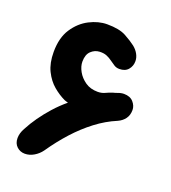

<svg xmlns="http://www.w3.org/2000/svg" viewBox="-119 -719 721 811"><g transform="rotate(20 241.0 -313.5)"><path d="M182 -262Q178 -263 175 -264Q172 -265 166 -267Q138 -280 112 -302Q86 -324 69 -358.5Q52 -393 52 -443Q52 -507 79 -548Q106 -589 146 -609.5Q186 -630 225 -630Q280 -630 310 -613.5Q340 -597 358 -583Q373 -571 381.5 -555.5Q390 -540 390 -524Q390 -502 376.5 -486Q363 -470 337 -470Q323 -470 312.5 -477Q302 -484 292 -491Q280 -500 266.5 -505.5Q253 -511 234 -510Q213 -509 196.5 -493.5Q180 -478 180 -446Q180 -425 192.5 -402.5Q205 -380 228 -364Q251 -348 284 -348Q302 -348 316.5 -355Q331 -362 347 -367Q356 -369 363.5 -372Q371 -375 378.5 -376.5Q386 -378 392 -378Q420 -378 434.5 -361.5Q449 -345 449 -326Q449 -303 437.5 -287Q426 -271 406 -262Q358 -242 314 -208.5Q270 -175 231 -132Q192 -89 157 -38Q144 -20 124.5 -8.5Q105 3 84 3Q63 3 48 -11Q33 -25 33 -49Q33 -71 46 -94Q61 -123 81.5 -152Q102 -181 127 -209Q152 -237 182 -262Z"/></g></svg>

Font: Beiruti ExtraBold
Style: Regular
Weight: 800
Designer: Arlette Boutros
Foundry: Boutros
Version: Version 1.41